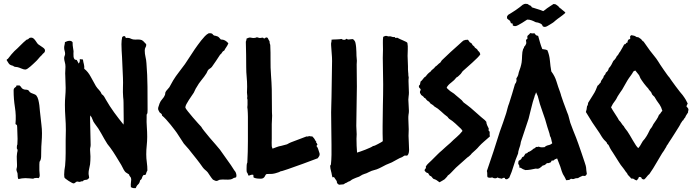

<svg xmlns="http://www.w3.org/2000/svg" viewBox="-20 -926 3599 998"><path d="M213.9 -664.1Q213.9 -655.3 208 -650.9Q202.1 -646.5 197.3 -639.6Q187.5 -630.9 180.2 -621.6Q172.9 -612.3 163.1 -603.5Q159.2 -599.6 152.3 -593.3Q145.5 -586.9 138.2 -580.6Q130.9 -574.2 123.5 -569.3Q116.2 -564.5 111.3 -564.5Q103.5 -564.5 91.3 -569.8Q79.1 -575.2 70.3 -577.1Q63.5 -578.1 58.1 -578.6Q52.7 -579.1 47.9 -584Q30.3 -587.9 25.4 -596.2Q20.5 -604.5 14.6 -613.3Q14.6 -617.2 17.6 -618.2Q20.5 -619.1 22.5 -622.1Q32.2 -634.8 39.1 -643.1Q45.9 -651.4 54.7 -660.2Q71.3 -674.8 86.4 -690.4Q101.6 -706.1 118.2 -719.7Q126 -720.7 129.9 -725.6Q133.8 -730.5 141.6 -730.5Q149.4 -730.5 154.8 -725.6Q160.2 -720.7 164.6 -714.4Q168.9 -708 173.3 -701.7Q177.7 -695.3 183.6 -692.4Q190.4 -687.5 202.1 -679.7Q213.9 -671.9 213.9 -664.1ZM80.1 -482.4Q86.9 -478.5 90.3 -472.2Q93.8 -465.8 100.6 -462.9Q106.4 -460 113.3 -460Q120.1 -460 125 -458Q128.9 -456.1 130.9 -453.1Q132.8 -450.2 134.8 -447.3Q140.6 -442.4 152.8 -438.5Q165 -434.6 168.9 -429.7Q175.8 -420.9 179.2 -407.2Q182.6 -393.6 184.6 -378.4Q186.5 -363.3 187.5 -348.1Q188.5 -333 190.4 -322.3Q192.4 -299.8 195.3 -277.8Q198.2 -255.9 198.2 -233.4Q198.2 -210.9 196.3 -187.5Q194.3 -164.1 194.3 -141.6Q194.3 -129.9 193.8 -112.3Q193.4 -94.7 185.5 -85Q184.6 -81.1 184.6 -71.3V-40Q184.6 -34.2 185.5 -28.3Q186.5 -22.5 186.5 -15.6Q186.5 -4.9 180.7 0Q177.7 -1 174.3 -1Q170.9 -1 168 -1Q157.2 -1 152.3 2.9Q141.6 2 131.8 1Q122.1 0 111.3 0Q94.7 0 75.2 4.9Q71.3 -4.9 71.8 -15.6Q72.3 -26.4 67.4 -35.2Q66.4 -38.1 65.9 -40.5Q65.4 -43 65.4 -45.9Q68.4 -57.6 68.4 -62Q68.4 -66.4 68.4 -71.3Q68.4 -85 67.4 -99.1Q66.4 -113.3 68.4 -127Q68.4 -131.8 69.8 -135.7Q71.3 -139.6 71.3 -144.5Q71.3 -149.4 69.3 -151.4Q67.4 -153.3 67.4 -156.2Q67.4 -159.2 67.9 -166Q68.4 -172.9 70.3 -174.8Q70.3 -182.6 70.8 -189.9Q71.3 -197.3 71.3 -204.1Q71.3 -219.7 70.3 -235.4Q69.3 -251 69.3 -265.6Q69.3 -272.5 68.4 -274.4Q67.4 -276.4 66.4 -277.3Q65.4 -278.3 63.5 -278.8Q61.5 -279.3 60.5 -282.2Q64.5 -325.2 57.6 -368.2Q50.8 -411.1 50.8 -455.1Q50.8 -461.9 52.7 -465.3Q54.7 -468.8 57.6 -470.7Q60.5 -472.7 63 -475.1Q65.4 -477.5 66.4 -482.4Q74.2 -480.5 80.1 -482.4Z M633.8 -728.5Q649.4 -730.5 657.7 -726.1Q666 -721.7 674.8 -720.7Q679.7 -719.7 685.1 -720.2Q690.4 -720.7 696.3 -720.7Q709 -720.7 716.3 -717.8Q723.6 -714.8 731.4 -705.1Q733.4 -703.1 736.8 -699.7Q740.2 -696.3 740.2 -693.4Q740.2 -685.5 736.3 -679.7Q732.4 -673.8 732.4 -663.1Q732.4 -646.5 736.3 -630.4Q740.2 -614.3 741.2 -597.7Q746.1 -537.1 746.6 -476.1Q747.1 -415 747.1 -355.5Q747.1 -347.7 746.6 -341.3Q746.1 -335 742.2 -330.1V-317.4Q741.2 -292 743.2 -266.1Q745.1 -240.2 745.1 -214.8Q745.1 -192.4 742.7 -169.9Q740.2 -147.5 740.2 -124Q740.2 -102.5 743.2 -82Q746.1 -61.5 746.1 -40Q741.2 -31.2 740.2 -26.4Q739.3 -21.5 736.3 -17.6Q733.4 -15.6 730 -16.6Q726.6 -17.6 724.6 -14.6Q719.7 -8.8 717.8 -1Q715.8 6.8 708 11.7Q706.1 25.4 697.8 32.7Q689.5 40 685.5 51.8Q673.8 52.7 669.4 50.8Q665 48.8 660.2 46.9Q659.2 30.3 660.6 22.9Q662.1 15.6 662.1 7.8Q662.1 -2 657.2 -6.8Q652.3 -11.7 650.4 -19.5Q639.6 -26.4 635.7 -28.8Q631.8 -31.2 628.9 -35.2Q623 -43 619.1 -51.8Q615.2 -60.5 610.4 -68.4Q596.7 -90.8 582.5 -114.3Q568.4 -137.7 551.8 -160.2Q548.8 -165 544.9 -168.9Q541 -172.9 538.1 -177.7Q521.5 -204.1 506.8 -231.4Q492.2 -258.8 472.7 -283.2Q464.8 -293 460.9 -305.2Q457 -317.4 449.2 -326.2Q448.2 -321.3 448.2 -315.4Q448.2 -309.6 448.2 -304.7Q448.2 -271.5 449.7 -238.8Q451.2 -206.1 451.2 -172.9Q451.2 -166 449.7 -160.6Q448.2 -155.3 448.2 -148.4Q448.2 -138.7 449.2 -129.9Q450.2 -121.1 450.2 -112.3Q450.2 -101.6 449.7 -91.8Q449.2 -82 448.2 -72.3Q446.3 -59.6 443.4 -48.3Q440.4 -37.1 440.4 -25.4Q440.4 -18.6 441.9 -12.7Q443.4 -6.8 443.4 -2Q436.5 8.8 426.3 8.8Q416 8.8 409.2 16.6Q403.3 15.6 399.9 17.6Q396.5 19.5 393.6 19.5Q389.6 19.5 387.2 18.6Q384.8 17.6 381.8 17.6Q377 17.6 372.1 22.5Q367.2 27.3 362.3 27.3Q359.4 27.3 352.1 23.4Q344.7 19.5 336.4 14.2Q328.1 8.8 321.3 3.4Q314.5 -2 314.5 -4.9Q313.5 -9.8 313.5 -18.6Q313.5 -30.3 314.9 -41.5Q316.4 -52.7 318.4 -64.5Q321.3 -97.7 321.3 -130.4Q321.3 -163.1 321.3 -196.3Q321.3 -210 321.8 -223.6Q322.3 -237.3 322.3 -251Q322.3 -283.2 319.8 -315.9Q317.4 -348.6 317.4 -380.9Q317.4 -403.3 319.3 -425.3Q321.3 -447.3 321.3 -468.8Q321.3 -485.4 320.3 -501Q319.3 -516.6 319.3 -533.2Q318.4 -543.9 319.3 -556.2Q320.3 -568.4 320.3 -579.1Q320.3 -591.8 316.9 -603Q313.5 -614.3 313.5 -624Q313.5 -629.9 315.9 -635.3Q318.4 -640.6 318.4 -646.5Q318.4 -654.3 315.9 -662.1Q313.5 -669.9 313.5 -677.7Q313.5 -685.5 315.4 -692.4Q317.4 -699.2 317.4 -707Q331.1 -713.9 341.8 -713.9Q352.5 -713.9 357.4 -706.1Q357.4 -688.5 359.4 -679.2Q361.3 -669.9 362.3 -660.2Q362.3 -654.3 361.8 -646.5Q361.3 -638.7 362.3 -631.3Q363.3 -624 366.7 -619.1Q370.1 -614.3 378.9 -614.3Q380.9 -609.4 383.8 -605.5Q386.7 -601.6 387.7 -595.7Q393.6 -599.6 394.5 -606.4Q395.5 -613.3 394.5 -619.1Q399.4 -617.2 403.3 -617.7Q407.2 -618.2 411.1 -616.2Q413.1 -602.5 416 -592.3Q418.9 -582 418 -568.4Q437.5 -553.7 451.7 -526.9Q465.8 -500 478.5 -478.5Q485.4 -467.8 494.6 -458.5Q503.9 -449.2 508.8 -436.5Q516.6 -431.6 521.5 -423.8Q526.4 -416 530.3 -408.2Q549.8 -374 573.2 -341.8Q596.7 -309.6 622.1 -278.3Q623 -285.2 623 -291.5Q623 -297.9 623 -304.7L622.1 -392.6Q622.1 -400.4 621.6 -407.2Q621.1 -414.1 620.1 -421.9Q618.2 -447.3 619.1 -471.7Q620.1 -496.1 619.1 -521.5Q617.2 -547.9 616.7 -575.2Q616.2 -602.5 614.3 -629.9Q613.3 -646.5 612.3 -663.1Q611.3 -679.7 611.3 -696.3Q611.3 -716.8 615.2 -733.4Q617.2 -735.4 619.6 -736.8Q622.1 -738.3 626 -738.3Q631.8 -738.3 633.8 -728.5Z M1026.4 -266.6Q1028.3 -261.7 1041 -245.6Q1053.7 -229.5 1069.8 -210.4Q1085.9 -191.4 1101.6 -173.8Q1117.2 -156.2 1123 -148.4Q1141.6 -121.1 1161.1 -94.7Q1180.7 -68.4 1198.2 -40Q1203.1 -35.2 1206.1 -27.8Q1209 -20.5 1209 -12.7Q1209 -3.9 1204.6 -3.4Q1200.2 -2.9 1195.3 -1Q1185.5 5.9 1177.7 6.8Q1169.9 7.8 1165 7.8Q1154.3 7.8 1141.6 7.3Q1128.9 6.8 1120.1 8.8Q1117.2 9.8 1113.3 12.2Q1109.4 14.6 1107.4 14.6Q1099.6 14.6 1096.2 12.2Q1092.8 9.8 1086.9 7.8Q1079.1 -1 1072.8 -10.7Q1066.4 -20.5 1059.6 -30.3Q1053.7 -37.1 1046.9 -42.5Q1040 -47.9 1034.2 -55.7Q1018.6 -78.1 1002.4 -98.6Q986.3 -119.1 969.7 -139.6Q961.9 -150.4 952.6 -160.2Q943.4 -169.9 935.5 -179.7Q927.7 -190.4 920.9 -202.1Q914.1 -213.9 906.2 -224.6Q900.4 -234.4 889.6 -248.5Q878.9 -262.7 867.2 -277.3Q855.5 -292 843.3 -305.2Q831.1 -318.4 822.3 -325.2Q822.3 -332 818.4 -335Q814.5 -337.9 809.6 -341.8Q807.6 -346.7 804.7 -351.1Q801.8 -355.5 801.8 -361.3Q801.8 -365.2 802.7 -368.2Q803.7 -371.1 804.7 -374Q806.6 -377.9 807.1 -381.3Q807.6 -384.8 809.6 -388.7Q814.5 -401.4 823.7 -411.1Q833 -420.9 837.9 -433.6Q838.9 -437.5 838.9 -440.9Q838.9 -444.3 840.8 -448.2Q843.8 -454.1 849.6 -460Q855.5 -465.8 860.4 -472.7Q865.2 -481.4 870.1 -490.2Q875 -499 879.9 -507.8Q893.6 -530.3 910.2 -551.3Q926.8 -572.3 941.4 -592.8Q955.1 -612.3 966.8 -631.3Q978.5 -650.4 992.2 -669.9Q999 -679.7 1007.8 -691.9Q1016.6 -704.1 1025.9 -715.8Q1035.2 -727.5 1044.9 -737.8Q1054.7 -748 1064.5 -752.9Q1081.1 -754.9 1085.9 -747.6Q1090.8 -740.2 1099.6 -740.2Q1113.3 -737.3 1118.2 -731.4Q1123 -725.6 1127.9 -720.7Q1140.6 -720.7 1149.4 -715.8Q1158.2 -710.9 1167 -701.2Q1163.1 -690.4 1156.7 -681.6Q1150.4 -672.9 1145.5 -663.1Q1137.7 -660.2 1134.3 -653.3Q1130.9 -646.5 1124 -641.6Q1113.3 -625 1102.5 -608.9Q1091.8 -592.8 1081.1 -578.1Q1076.2 -572.3 1069.8 -568.8Q1063.5 -565.4 1059.6 -558.6Q1057.6 -555.7 1056.6 -552.2Q1055.7 -548.8 1053.7 -545.9Q1042 -527.3 1027.3 -509.8Q1012.7 -492.2 1002 -472.7Q997.1 -465.8 994.1 -458.5Q991.2 -451.2 987.3 -444.3Q983.4 -438.5 976.1 -427.7Q968.8 -417 961.4 -405.8Q954.1 -394.5 948.7 -384.3Q943.4 -374 943.4 -367.2Q944.3 -362.3 956.1 -347.7Q967.8 -333 981.9 -316.4Q996.1 -299.8 1009.3 -285.2Q1022.5 -270.5 1026.4 -266.6Z M1625 -167Q1631.8 -158.2 1633.3 -152.8Q1634.8 -147.5 1636.7 -142.1Q1638.7 -136.7 1640.1 -131.8Q1641.6 -127 1641.6 -126Q1641.6 -119.1 1639.2 -114.7Q1636.7 -110.4 1631.8 -103.5Q1592.8 -88.9 1554.7 -74.7Q1516.6 -60.5 1476.6 -46.9Q1465.8 -43.9 1457 -40.5Q1448.2 -37.1 1437.5 -35.2Q1435.5 -33.2 1431.2 -31.7Q1426.8 -30.3 1420.9 -28.3Q1415 -26.4 1409.7 -24.9Q1404.3 -23.4 1402.3 -23.4Q1394.5 -21.5 1385.3 -22Q1376 -22.5 1367.2 -21.5Q1362.3 -20.5 1360.4 -16.6Q1358.4 -12.7 1356 -8.3Q1353.5 -3.9 1348.6 -0.5Q1343.8 2.9 1335 2.9Q1326.2 2.9 1317.4 2Q1308.6 1 1298.8 -2.9Q1296.9 -5.9 1297.4 -10.3Q1297.9 -14.6 1295.9 -17.6Q1287.1 -18.6 1282.2 -16.1Q1277.3 -13.7 1272.5 -12.7Q1269.5 -16.6 1268.1 -22Q1266.6 -27.3 1262.7 -31.2Q1261.7 -36.1 1261.7 -41Q1261.7 -45.9 1261.7 -50.8Q1261.7 -57.6 1262.2 -66.9Q1262.7 -76.2 1265.6 -81.1Q1268.6 -136.7 1268.6 -192.4Q1268.6 -248 1268.6 -303.7Q1268.6 -309.6 1268.6 -318.8Q1268.6 -328.1 1268.1 -337.9Q1267.6 -347.7 1267.1 -356Q1266.6 -364.3 1265.6 -368.2Q1266.6 -375 1266.6 -381.3Q1266.6 -387.7 1266.6 -394.5Q1266.6 -400.4 1266.6 -405.3Q1266.6 -410.2 1264.6 -415Q1265.6 -418.9 1265.6 -425.8Q1265.6 -430.7 1264.6 -435.5Q1263.7 -440.4 1263.7 -445.3Q1263.7 -453.1 1264.2 -460.4Q1264.6 -467.8 1264.6 -475.6Q1264.6 -501 1262.2 -525.9Q1259.8 -550.8 1259.8 -576.2Q1259.8 -609.4 1259.3 -642.6Q1258.8 -675.8 1257.8 -709Q1261.7 -718.8 1261.7 -725.6Q1275.4 -732.4 1283.2 -730.5Q1291 -728.5 1298.8 -728.5Q1303.7 -728.5 1307.6 -729.5Q1311.5 -730.5 1315.4 -732.4Q1320.3 -731.4 1323.7 -730Q1327.1 -728.5 1332 -728.5Q1346.7 -731.4 1348.1 -729.5Q1349.6 -727.5 1352.5 -725.6Q1356.4 -726.6 1358.9 -729Q1361.3 -731.4 1365.2 -731.4Q1371.1 -731.4 1374 -724.1Q1377 -716.8 1380.9 -711.9Q1380.9 -701.2 1384.8 -692.4Q1386.7 -652.3 1386.2 -613.3Q1385.7 -574.2 1388.7 -535.2Q1389.6 -517.6 1391.1 -498.5Q1392.6 -479.5 1392.6 -461.9Q1392.6 -432.6 1393.1 -402.8Q1393.6 -373 1393.6 -342.8Q1393.6 -337.9 1394 -334Q1394.5 -330.1 1394.5 -325.2Q1394.5 -313.5 1393.6 -302.7Q1392.6 -292 1392.6 -281.2V-205.1Q1392.6 -195.3 1392.1 -185.1Q1391.6 -174.8 1392.6 -165L1396.5 -153.3Q1407.2 -157.2 1418.5 -161.6Q1429.7 -166 1442.4 -168Q1450.2 -169.9 1457 -171.9Q1463.9 -173.8 1471.7 -175.8Q1485.4 -183.6 1493.2 -186.5Q1501 -189.5 1508.8 -192.4Q1525.4 -198.2 1541 -204.6Q1556.6 -210.9 1573.2 -216.8Q1581.1 -214.8 1585.9 -218.8Q1595.7 -216.8 1603.5 -216.8Q1614.3 -206.1 1616.7 -200.2Q1619.1 -194.3 1624 -189.5Q1622.1 -184.6 1624.5 -183.6Q1627 -182.6 1627.9 -178.7Q1631.8 -176.8 1628.9 -173.3Q1626 -169.9 1625 -167Z M2096.7 -117.2Q2086.9 -116.2 2085 -118.2Q2081.1 -116.2 2077.6 -114.3Q2074.2 -112.3 2070.3 -109.4Q2056.6 -104.5 2043.5 -96.7Q2030.3 -88.9 2016.6 -82Q2008.8 -78.1 2001.5 -75.7Q1994.1 -73.2 1986.3 -69.3Q1974.6 -63.5 1962.9 -57.1Q1951.2 -50.8 1938.5 -45.9Q1931.6 -43.9 1925.3 -42Q1918.9 -40 1912.1 -38.1Q1904.3 -35.2 1897.9 -31.7Q1891.6 -28.3 1884.8 -25.4Q1879.9 -23.4 1874.5 -22Q1869.1 -20.5 1863.3 -17.6Q1858.4 -15.6 1855 -12.7Q1851.6 -9.8 1846.7 -7.8Q1838.9 -4.9 1830.6 -2Q1822.3 1 1814.5 4.9Q1806.6 8.8 1803.2 12.2Q1799.8 15.6 1790 18.6Q1780.3 24.4 1779.3 24.9Q1778.3 25.4 1776.4 25.4Q1773.4 27.3 1771 28.8Q1768.6 30.3 1765.6 32.2Q1759.8 32.2 1753.9 33.2Q1748 34.2 1742.2 34.2Q1735.4 30.3 1732.9 26.4Q1730.5 22.5 1730.5 15.6Q1726.6 10.7 1723.1 4.9Q1719.7 -1 1715.8 -5.9Q1709 -2 1707.5 -6.3Q1706.1 -10.7 1705.1 -16.1Q1704.1 -21.5 1703.1 -26.9Q1702.1 -32.2 1701.2 -34.2Q1696.3 -52.7 1696.3 -61.5Q1696.3 -66.4 1698.2 -67.9Q1700.2 -69.3 1700.2 -72.3Q1701.2 -82 1702.1 -94.7Q1703.1 -107.4 1703.1 -121.1Q1703.1 -134.8 1703.1 -148.4Q1703.1 -162.1 1703.1 -172.9Q1703.1 -216.8 1702.1 -258.3Q1701.2 -299.8 1701.2 -341.8Q1701.2 -361.3 1702.1 -380.9Q1703.1 -400.4 1703.1 -419.9Q1703.1 -467.8 1704.6 -514.6Q1706.1 -561.5 1706.1 -609.4Q1706.1 -628.9 1704.1 -648.9Q1702.1 -668.9 1701.2 -689.5Q1700.2 -700.2 1702.1 -706.5Q1704.1 -712.9 1703.1 -719.7Q1706.1 -720.7 1713.9 -720.7Q1721.7 -720.7 1730 -721.2Q1738.3 -721.7 1745.6 -722.2Q1752.9 -722.7 1754.9 -723.6Q1761.7 -718.8 1768.6 -718.8Q1775.4 -718.8 1781.2 -724.6Q1786.1 -722.7 1786.6 -721.7Q1787.1 -720.7 1792 -720.7Q1800.8 -721.7 1805.7 -722.2Q1810.5 -722.7 1814.5 -722.7Q1825.2 -714.8 1827.6 -703.6Q1830.1 -692.4 1831.1 -680.2Q1832 -668 1832.5 -655.8Q1833 -643.6 1833 -635.7Q1833 -629.9 1834 -623.5Q1835 -617.2 1835 -610.4Q1835 -605.5 1834.5 -600.6Q1834 -595.7 1834 -590.8Q1834 -562.5 1834.5 -533.2Q1835 -503.9 1835 -475.6Q1835 -424.8 1833.5 -373.5Q1832 -322.3 1832 -271.5Q1832 -260.7 1833 -250Q1834 -239.3 1834 -228.5Q1834 -222.7 1833.5 -216.8Q1833 -210.9 1833 -205.1Q1833 -168.9 1835.9 -132.8Q1839.8 -133.8 1852.5 -138.2Q1865.2 -142.6 1878.9 -147.9Q1892.6 -153.3 1904.3 -158.7Q1916 -164.1 1918.9 -167Q1922.9 -167 1929.7 -169.9Q1936.5 -172.9 1944.3 -177.2Q1952.1 -181.6 1959.5 -185.5Q1966.8 -189.5 1969.7 -192.4Q1968.8 -211.9 1968.8 -231.9Q1968.8 -252 1968.8 -271.5Q1968.8 -325.2 1970.2 -378.9Q1971.7 -432.6 1971.7 -488.3Q1971.7 -522.5 1970.7 -556.6Q1969.7 -590.8 1969.7 -625Q1969.7 -635.7 1970.2 -647Q1970.7 -658.2 1970.7 -668.9Q1970.7 -685.5 1970.2 -701.7Q1969.7 -717.8 1971.7 -734.4Q1981.4 -739.3 1982.4 -739.3Q1988.3 -739.3 1990.7 -739.3Q1993.2 -739.3 1995.1 -737.3Q1998 -736.3 2000.5 -736.8Q2002.9 -737.3 2005.9 -737.3Q2010.7 -737.3 2015.6 -735.4Q2020.5 -733.4 2025.4 -733.4Q2033.2 -734.4 2033.7 -731.4Q2034.2 -728.5 2037.1 -728.5Q2044.9 -731.4 2047.9 -728.5Q2050.8 -726.6 2058.6 -723.1Q2066.4 -719.7 2075.2 -715.8Q2084 -711.9 2090.8 -708.5Q2097.7 -705.1 2097.7 -702.1Q2100.6 -686.5 2099.6 -668.9Q2098.6 -651.4 2098.6 -635.7Q2098.6 -622.1 2099.6 -608.4Q2100.6 -594.7 2100.6 -581.1Q2100.6 -573.2 2100.6 -565.4Q2100.6 -557.6 2101.6 -550.8Q2102.5 -545.9 2102.5 -542.5Q2102.5 -539.1 2102.5 -535.2Q2102.5 -530.3 2104.5 -522.5Q2103.5 -517.6 2103.5 -512.2Q2103.5 -506.8 2103.5 -502Q2103.5 -488.3 2104.5 -473.6Q2105.5 -459 2105.5 -444.3Q2105.5 -434.6 2104 -425.8Q2102.5 -417 2102.5 -408.2L2103.5 -389.6Q2103.5 -379.9 2104.5 -370.1Q2105.5 -360.4 2105.5 -349.6Q2105.5 -344.7 2105 -339.8Q2104.5 -335 2103.5 -330.1Q2102.5 -325.2 2102.5 -319.3Q2102.5 -313.5 2102.5 -308.6Q2102.5 -294.9 2103.5 -281.2Q2104.5 -267.6 2104.5 -253.9Q2104.5 -245.1 2104 -236.8Q2103.5 -228.5 2103.5 -219.7Q2103.5 -202.1 2105 -183.6Q2106.4 -165 2106.4 -147.5Q2106.4 -139.6 2104.5 -130.9Q2102.5 -122.1 2096.7 -117.2Z M2412.1 -719.7Q2414.1 -715.8 2416.5 -714.4Q2418.9 -712.9 2419.9 -708Q2426.8 -703.1 2430.7 -700.7Q2434.6 -698.2 2435.5 -692.4Q2444.3 -685.5 2445.8 -683.6Q2447.3 -681.6 2448.2 -678.7Q2453.1 -674.8 2457.5 -671.9Q2461.9 -668.9 2463.9 -663.1Q2471.7 -656.2 2473.6 -652.3Q2475.6 -648.4 2476.6 -643.6Q2472.7 -636.7 2460.9 -625Q2449.2 -613.3 2434.6 -600.1Q2419.9 -586.9 2406.2 -574.7Q2392.6 -562.5 2384.8 -555.7Q2382.8 -551.8 2379.9 -548.8Q2377 -545.9 2375 -542Q2369.1 -537.1 2364.3 -531.7Q2359.4 -526.4 2352.5 -523.4Q2342.8 -509.8 2325.2 -496.6Q2307.6 -483.4 2301.8 -470.7Q2302.7 -467.8 2306.2 -464.8Q2309.6 -461.9 2311.5 -460Q2319.3 -452.1 2330.1 -445.8Q2340.8 -439.5 2348.6 -431.6Q2356.4 -424.8 2364.3 -418.5Q2372.1 -412.1 2379.9 -405.3Q2383.8 -401.4 2389.6 -393.6Q2399.4 -385.7 2408.7 -379.4Q2418 -373 2426.8 -365.2Q2445.3 -349.6 2462.9 -333.5Q2480.5 -317.4 2500 -301.8L2507.8 -293Q2507.8 -285.2 2512.2 -274.9Q2516.6 -264.6 2520.5 -257.8Q2518.6 -248 2521 -245.6Q2523.4 -243.2 2525.4 -241.2Q2524.4 -222.7 2526.4 -216.8Q2509.8 -202.1 2495.6 -189.9Q2481.4 -177.7 2470.7 -166Q2461.9 -155.3 2452.6 -147Q2443.4 -138.7 2432.6 -128.9Q2426.8 -121.1 2422.9 -118.2Q2416 -111.3 2409.2 -107.4Q2397.5 -96.7 2386.2 -86.9Q2375 -77.1 2364.3 -67.4Q2356.4 -60.5 2349.6 -54.2Q2342.8 -47.9 2335.9 -40Q2330.1 -34.2 2322.8 -26.4Q2315.4 -18.6 2307.6 -13.7Q2304.7 -7.8 2299.8 -3.4Q2294.9 1 2291 5.9Q2284.2 9.8 2278.3 13.7Q2272.5 17.6 2264.6 21.5Q2256.8 15.6 2249.5 10.7Q2242.2 5.9 2233.4 3.9Q2227.5 -1 2224.6 -5.9Q2221.7 -10.7 2213.9 -12.7Q2211.9 -15.6 2209.5 -19Q2207 -22.5 2205.1 -26.4Q2193.4 -27.3 2186.5 -41Q2188.5 -46.9 2191.9 -49.8Q2195.3 -52.7 2193.4 -60.5Q2199.2 -70.3 2207.5 -77.6Q2215.8 -85 2223.6 -92.8Q2232.4 -100.6 2239.7 -108.9Q2247.1 -117.2 2255.9 -125Q2260.7 -129.9 2265.6 -134.3Q2270.5 -138.7 2276.4 -143.6Q2287.1 -154.3 2298.3 -163.6Q2309.6 -172.9 2321.3 -183.6Q2336.9 -199.2 2353.5 -213.4Q2370.1 -227.5 2383.8 -245.1Q2382.8 -249 2380.9 -250.5Q2378.9 -252 2377.9 -254.9Q2362.3 -269.5 2347.2 -283.7Q2332 -297.9 2314.5 -308.6Q2308.6 -314.5 2306.6 -318.4Q2289.1 -331.1 2272.9 -346.7Q2256.8 -362.3 2237.3 -373Q2233.4 -377.9 2228 -381.3Q2222.7 -384.8 2217.8 -387.7Q2214.8 -392.6 2211.4 -396Q2208 -399.4 2203.1 -401.4Q2195.3 -408.2 2192.9 -412.6Q2190.4 -417 2184.6 -418Q2182.6 -422.9 2178.2 -425.8Q2173.8 -428.7 2168.9 -432.6Q2167 -438.5 2163.1 -442.4Q2162.1 -450.2 2164.1 -453.6Q2166 -457 2167 -459Q2166 -464.8 2161.6 -467.8Q2157.2 -470.7 2157.2 -477.5Q2157.2 -481.4 2159.7 -482.9Q2162.1 -484.4 2163.1 -487.3L2166 -502Q2173.8 -507.8 2179.2 -516.1Q2184.6 -524.4 2193.4 -529.3Q2203.1 -543.9 2217.8 -553.7Q2222.7 -561.5 2230 -566.4Q2237.3 -571.3 2242.2 -579.1Q2250 -584 2255.4 -589.8Q2260.7 -595.7 2268.6 -600.6Q2270.5 -604.5 2272.9 -606.9Q2275.4 -609.4 2276.4 -612.3Q2302.7 -637.7 2322.8 -656.2Q2342.8 -674.8 2364.3 -693.4Q2370.1 -698.2 2376 -704.1Q2381.8 -710 2388.7 -714.8Q2390.6 -716.8 2393.6 -716.8Q2396.5 -716.8 2399.4 -718.8Q2411.1 -718.8 2412.1 -719.7Z M2777.3 -739.3Q2782.2 -721.7 2787.1 -704.6Q2792 -687.5 2798.8 -670.9Q2813.5 -668.9 2816.9 -668Q2820.3 -667 2825.2 -665Q2835.9 -639.6 2838.4 -610.8Q2840.8 -582 2845.7 -554.7Q2864.3 -530.3 2872.6 -502.4Q2880.9 -474.6 2891.6 -446.3Q2894.5 -436.5 2895.5 -434.1Q2896.5 -431.6 2896.5 -429.7Q2902.3 -413.1 2908.2 -395.5Q2914.1 -377.9 2920.9 -361.3Q2923.8 -352.5 2927.2 -344.2Q2930.7 -335.9 2933.6 -328.1Q2936.5 -318.4 2939 -308.1Q2941.4 -297.9 2944.3 -288.1Q2951.2 -268.6 2959 -249Q2966.8 -229.5 2974.6 -210Q2977.5 -203.1 2985.8 -179.7Q2994.1 -156.2 3002.9 -130.4Q3011.7 -104.5 3019 -82.5Q3026.4 -60.5 3026.4 -55.7Q3026.4 -47.9 3027.8 -39.6Q3029.3 -31.2 3030.3 -22.5Q3026.4 -12.7 3020.5 -11.7Q3014.6 -10.7 3009.8 -12.7Q3004.9 -10.7 3000.5 -8.8Q2996.1 -6.8 2992.2 -4.9Q2989.3 -3.9 2987.3 -2Q2985.4 0 2982.4 0Q2970.7 0 2967.3 2.4Q2963.9 4.9 2957 4.9Q2948.2 2 2945.8 4.4Q2943.4 6.8 2941.4 7.8Q2937.5 9.8 2932.6 9.8Q2927.7 9.8 2922.9 10.7Q2920.9 6.8 2919.4 2.9Q2918 -1 2915 -5.9Q2904.3 -21.5 2899.9 -36.1Q2895.5 -50.8 2892.6 -59.6Q2887.7 -70.3 2884.3 -81.1Q2880.9 -91.8 2876 -102.5Q2870.1 -100.6 2865.2 -98.1Q2860.4 -95.7 2857.4 -91.8Q2845.7 -91.8 2845.7 -88.9Q2845.7 -85.9 2843.8 -83Q2837.9 -81.1 2834.5 -79.1Q2831.1 -77.1 2823.2 -78.1Q2818.4 -73.2 2813.5 -69.8Q2808.6 -66.4 2800.8 -65.4Q2793 -57.6 2784.7 -52.2Q2776.4 -46.9 2765.6 -49.8Q2752 -46.9 2738.3 -44.4Q2724.6 -42 2710.9 -42Q2695.3 -46.9 2691.4 -50.8Q2687.5 -54.7 2679.7 -54.7Q2680.7 -68.4 2673.8 -73.2Q2673.8 -76.2 2674.3 -82.5Q2674.8 -88.9 2676.8 -90.8Q2689.5 -96.7 2691.4 -103.5Q2693.4 -110.4 2702.1 -112.3Q2704.1 -116.2 2706.5 -119.6Q2709 -123 2710.9 -127Q2715.8 -128.9 2719.2 -129.9Q2722.7 -130.9 2724.6 -135.7Q2729.5 -135.7 2739.3 -142.1Q2749 -148.4 2752 -152.3Q2759.8 -155.3 2761.7 -157.7Q2763.7 -160.2 2766.6 -162.1Q2776.4 -161.1 2779.3 -164.1Q2787.1 -160.2 2796.9 -160.2Q2800.8 -160.2 2803.7 -160.6Q2806.6 -161.1 2810.5 -161.1Q2818.4 -168.9 2830.6 -171.4Q2842.8 -173.8 2850.6 -181.6Q2847.7 -189.5 2845.7 -200.7Q2843.8 -211.9 2838.9 -218.8Q2836.9 -231.4 2832.5 -243.2Q2828.1 -254.9 2825.2 -265.6Q2814.5 -306.6 2799.8 -345.7Q2785.2 -384.8 2775.4 -425.8Q2773.4 -430.7 2771 -436Q2768.6 -441.4 2766.6 -446.3Q2761.7 -434.6 2761.7 -433.1Q2761.7 -431.6 2759.8 -429.7Q2758.8 -424.8 2757.8 -421.4Q2756.8 -418 2754.9 -413.1Q2752 -405.3 2749.5 -396Q2747.1 -386.7 2745.1 -378.9Q2740.2 -362.3 2736.3 -344.2Q2732.4 -326.2 2727.5 -308.6Q2717.8 -278.3 2707.5 -248.5Q2697.3 -218.8 2687.5 -188.5Q2685.5 -174.8 2683.1 -167.5Q2680.7 -160.2 2678.2 -152.8Q2675.8 -145.5 2674.3 -138.7Q2672.9 -131.8 2672.9 -127.9Q2659.2 -96.7 2649.9 -64.5Q2640.6 -32.2 2627 -2Q2623 0 2620.1 2.9Q2617.2 5.9 2613.3 5.9Q2605.5 5.9 2605 2Q2604.5 -2 2600.6 -2Q2596.7 -2 2593.8 -0.5Q2590.8 1 2587.9 2.9Q2583 1 2576.7 0.5Q2570.3 0 2567.4 -3.9Q2560.5 1 2553.7 1Q2545.9 1 2538.1 -3.9Q2532.2 -2 2526.4 -2Q2523.4 -2 2519.5 -2.9Q2515.6 -3.9 2513.7 -5.9Q2512.7 -9.8 2512.7 -13.7Q2512.7 -17.6 2512.7 -22.5Q2512.7 -32.2 2510.7 -37.1Q2528.3 -86.9 2544.9 -138.2Q2561.5 -189.5 2578.1 -242.2Q2586.9 -266.6 2595.2 -290Q2603.5 -313.5 2611.3 -337.9Q2615.2 -351.6 2618.2 -363.8Q2621.1 -376 2626 -387.7Q2633.8 -413.1 2642.1 -439Q2650.4 -464.8 2657.2 -490.2Q2661.1 -493.2 2662.1 -497.1Q2663.1 -501 2665 -505.9L2664.1 -518.6Q2670.9 -528.3 2673.3 -535.6Q2675.8 -543 2676.8 -550.8Q2681.6 -562.5 2685.5 -576.2Q2689.5 -589.8 2691.4 -601.6Q2693.4 -617.2 2693.8 -637.2Q2694.3 -657.2 2699.2 -670.9Q2701.2 -674.8 2702.6 -676.3Q2704.1 -677.7 2704.1 -682.6Q2706.1 -684.6 2708.5 -687Q2710.9 -689.5 2711.9 -692.4Q2716.8 -700.2 2715.3 -706.1Q2713.9 -711.9 2713.9 -718.8Q2722.7 -723.6 2721.7 -727.5Q2720.7 -731.4 2720.7 -735.4Q2720.7 -740.2 2727.1 -744.6Q2733.4 -749 2735.4 -753.9Q2741.2 -752.9 2747.1 -752.4Q2752.9 -752 2758.8 -752.9Q2765.6 -740.2 2775.4 -740.2ZM2721.7 -905.3Q2732.4 -898.4 2734.4 -897.5Q2736.3 -896.5 2738.3 -896.5Q2740.2 -894.5 2741.7 -892.6Q2743.2 -890.6 2745.1 -887.7Q2759.8 -882.8 2774.9 -878.4Q2790 -874 2803.7 -868.2Q2808.6 -871.1 2813.5 -875Q2818.4 -878.9 2823.2 -882.8Q2831.1 -888.7 2839.8 -894Q2848.6 -899.4 2857.4 -905.3Q2860.4 -904.3 2863.8 -904.3Q2867.2 -904.3 2870.1 -902.3Q2884.8 -892.6 2884.8 -889.6Q2892.6 -881.8 2895 -881.3Q2897.5 -880.9 2897.5 -878.9Q2909.2 -869.1 2913.1 -866.2Q2917 -863.3 2918.9 -859.4Q2906.2 -847.7 2892.1 -837.9Q2877.9 -828.1 2865.2 -817.4Q2859.4 -811.5 2852.5 -807.1Q2845.7 -802.7 2838.4 -798.3Q2831.1 -793.9 2824.2 -790Q2817.4 -786.1 2811.5 -786.1Q2804.7 -786.1 2800.8 -790Q2797.9 -798.8 2794.4 -800.3Q2791 -801.8 2789.1 -803.7Q2775.4 -809.6 2771 -809.6Q2766.6 -809.6 2762.7 -811.5Q2753.9 -816.4 2743.2 -820.3Q2732.4 -824.2 2721.7 -824.2Q2719.7 -824.2 2711.9 -818.8Q2704.1 -813.5 2693.8 -807.1Q2683.6 -800.8 2673.3 -795.4Q2663.1 -790 2657.2 -790Q2655.3 -790 2649.9 -791.5Q2644.5 -793 2644.5 -796.9Q2647.5 -802.7 2642.6 -803.7Q2637.7 -804.7 2635.7 -805.7Q2633.8 -810.5 2632.3 -814.9Q2630.9 -819.3 2626 -821.3Q2617.2 -828.1 2615.2 -831.1Q2615.2 -842.8 2617.7 -844.2Q2620.1 -845.7 2621.1 -848.6Q2627.9 -852.5 2638.7 -859.4Q2649.4 -866.2 2660.6 -873.5Q2671.9 -880.9 2681.6 -888.7Q2691.4 -896.5 2697.3 -901.4Q2707 -906.2 2710 -906.2Q2712.9 -906.2 2715.8 -905.8Q2718.8 -905.3 2721.7 -905.3Z M3554.7 -387.7Q3552.7 -383.8 3550.8 -380.4Q3548.8 -377 3547.9 -373Q3551.8 -369.1 3555.2 -364.7Q3558.6 -360.4 3558.6 -355.5Q3558.6 -351.6 3557.1 -348.1Q3555.7 -344.7 3556.6 -341.8Q3552.7 -335 3548.3 -329.1Q3543.9 -323.2 3542 -316.4Q3538.1 -312.5 3535.6 -308.6Q3533.2 -304.7 3531.2 -300.8Q3526.4 -298.8 3524.9 -294.4Q3523.4 -290 3519.5 -287.1Q3518.6 -283.2 3509.8 -268.6Q3501 -253.9 3490.2 -237.3Q3479.5 -220.7 3469.7 -205.1Q3460 -189.5 3456.1 -184.6Q3454.1 -179.7 3451.7 -176.8Q3449.2 -173.8 3446.3 -169.9Q3444.3 -167 3443.4 -163.6Q3442.4 -160.2 3440.4 -158.2Q3438.5 -154.3 3436 -151.4Q3433.6 -148.4 3431.6 -143.6Q3421.9 -130.9 3412.1 -113.3Q3402.3 -95.7 3393.6 -82Q3388.7 -74.2 3384.3 -66.4Q3379.9 -58.6 3375 -50.8Q3370.1 -43 3365.2 -36.1Q3360.4 -29.3 3355.5 -21.5Q3347.7 -15.6 3341.8 -7.3Q3335.9 1 3328.1 6.8Q3315.4 6.8 3312.5 -4.9Q3299.8 -7.8 3299.8 -4.9Q3299.8 -2 3299.8 0Q3295.9 2 3294.4 5.9Q3293 9.8 3289.1 11.7Q3281.2 9.8 3275.9 5.4Q3270.5 1 3260.7 2Q3256.8 -3.9 3252 -8.3Q3247.1 -12.7 3243.2 -17.6Q3241.2 -23.4 3237.8 -27.3Q3234.4 -31.2 3231.4 -35.2Q3228.5 -40 3225.6 -43.9Q3222.7 -47.9 3219.7 -51.8Q3212.9 -60.5 3206.5 -68.8Q3200.2 -77.1 3195.3 -85.9Q3187.5 -97.7 3180.2 -109.9Q3172.9 -122.1 3165 -133.8Q3161.1 -139.6 3157.2 -145.5Q3153.3 -151.4 3150.4 -157.2Q3148.4 -162.1 3145 -168.9Q3141.6 -175.8 3136.7 -177.7Q3134.8 -185.5 3129.9 -189.5Q3125 -193.4 3120.1 -199.2Q3113.3 -207 3107.4 -216.3Q3101.6 -225.6 3095.7 -235.4Q3076.2 -262.7 3059.1 -289.1Q3042 -315.4 3025.4 -343.8Q3030.3 -359.4 3030.3 -367.2Q3030.3 -375 3035.2 -379.9Q3035.2 -383.8 3037.1 -391.6Q3049.8 -413.1 3061.5 -430.7Q3072.3 -447.3 3076.7 -458Q3081.1 -468.8 3085.9 -480.5Q3090.8 -483.4 3093.8 -487.8Q3096.7 -492.2 3101.6 -496.1Q3103.5 -506.8 3110.4 -514.2Q3117.2 -521.5 3119.1 -532.2Q3127.9 -539.1 3128.9 -547.9Q3141.6 -556.6 3144.5 -571.3Q3152.3 -579.1 3157.7 -588.9Q3163.1 -598.6 3168 -609.4Q3179.7 -619.1 3186.5 -634.8Q3192.4 -638.7 3195.3 -645.5Q3198.2 -652.3 3203.1 -657.2Q3210.9 -669.9 3215.3 -678.2Q3219.7 -686.5 3224.6 -695.3Q3231.4 -695.3 3233.4 -700.2Q3235.4 -705.1 3241.2 -704.1Q3241.2 -712.9 3246.1 -719.7Q3248 -720.7 3252 -722.2Q3255.9 -723.6 3255.9 -725.6Q3253.9 -737.3 3256.8 -739.3Q3259.8 -741.2 3261.7 -743.2Q3272.5 -741.2 3276.4 -740.2Q3280.3 -739.3 3289.1 -733.4Q3298.8 -733.4 3302.7 -729.5Q3306.6 -725.6 3311.5 -723.6Q3315.4 -719.7 3317.9 -715.8Q3320.3 -711.9 3325.2 -710Q3333 -699.2 3341.8 -686.5Q3350.6 -673.8 3358.4 -663.1Q3369.1 -648.4 3380.4 -635.3Q3391.6 -622.1 3401.4 -606.4Q3404.3 -601.6 3412.1 -589.4Q3419.9 -577.1 3429.7 -563.5Q3439.5 -549.8 3447.3 -538.6Q3455.1 -527.3 3458 -525.4Q3460.9 -520.5 3470.7 -506.8Q3480.5 -493.2 3491.7 -478Q3502.9 -462.9 3513.7 -449.2Q3524.4 -435.5 3528.3 -431.6Q3539.1 -417 3544.4 -407.7Q3549.8 -398.4 3554.7 -387.7ZM3331.1 -204.1Q3341.8 -218.8 3347.7 -230.5Q3353.5 -242.2 3359.4 -253.9Q3369.1 -265.6 3371.1 -270.5Q3373 -275.4 3376 -280.3Q3383.8 -292 3392.1 -303.7Q3400.4 -315.4 3405.3 -329.1Q3411.1 -333 3414.1 -338.9Q3417 -344.7 3422.9 -349.6Q3417 -370.1 3409.2 -381.3Q3401.4 -392.6 3393.6 -403.3Q3390.6 -408.2 3387.7 -413.1Q3384.8 -418 3381.8 -422.9Q3377.9 -425.8 3375.5 -428.7Q3373 -431.6 3370.1 -434.6Q3368.2 -439.5 3364.3 -447.3Q3360.4 -452.1 3356.4 -456.1Q3352.5 -460 3349.6 -465.8Q3345.7 -469.7 3339.8 -476.6Q3334 -483.4 3327.6 -491.7Q3321.3 -500 3316.4 -507.3Q3311.5 -514.6 3308.6 -519.5Q3306.6 -524.4 3305.2 -527.8Q3303.7 -531.2 3301.8 -535.2Q3296.9 -542 3292 -547.4Q3287.1 -552.7 3282.2 -559.6Q3279.3 -557.6 3276.9 -557.1Q3274.4 -556.6 3272.5 -554.7Q3265.6 -542 3257.3 -531.2Q3249 -520.5 3241.2 -507.8Q3234.4 -496.1 3227.5 -483.9Q3220.7 -471.7 3213.9 -460Q3209 -453.1 3204.6 -446.8Q3200.2 -440.4 3195.3 -432.6Q3190.4 -425.8 3187 -418.5Q3183.6 -411.1 3178.7 -404.3Q3170.9 -394.5 3166 -386.7Q3161.1 -378.9 3156.2 -368.2Q3159.2 -362.3 3165.5 -352.1Q3171.9 -341.8 3178.7 -331.5Q3185.5 -321.3 3190.9 -312.5Q3196.3 -303.7 3197.3 -300.8Q3205.1 -293.9 3210 -285.6Q3214.8 -277.3 3222.7 -269.5Q3226.6 -261.7 3231.4 -255.9Q3236.3 -250 3241.2 -243.2Q3246.1 -236.3 3253.9 -223.1Q3261.7 -210 3269.5 -196.3Q3277.3 -182.6 3285.2 -170.9Q3293 -159.2 3297.9 -156.2Q3307.6 -167 3314 -180.2Q3320.3 -193.4 3331.1 -204.1Z"/></svg>

Font: Caesar Dressing
Style: Regular
Weight: 400
Designer: Dathan Boardman
Foundry: Open Window
Version: Version 1.000